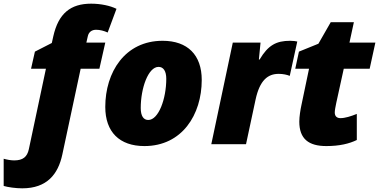

<svg xmlns="http://www.w3.org/2000/svg" viewBox="-122 -785 2063 1045"><path d="M-1 240C134 240 194 163 217 57L317 -411H419L451 -553H348L356 -588C361 -611 378 -623 401 -623C422 -623 445 -617 464 -608L512 -737C478 -754 426 -765 374 -765C262 -765 196 -712 168 -587L160 -551L68 -504L47 -411H128L35 27C26 69 3 88 -45 88C-63 88 -84 84 -102 79V227C-79 234 -36 240 -1 240Z M664 10C869 10 976 -161 976 -350C976 -486 899 -563 763 -563C558 -563 451 -392 451 -203C451 -67 528 10 664 10ZM685 -132C659 -132 644 -154 644 -197C644 -306 685 -421 741 -421C767 -421 783 -399 783 -356C783 -247 741 -132 685 -132Z M1028 0H1217L1269 -243C1292 -349 1336 -383 1395 -383C1419 -383 1441 -378 1455 -372L1496 -559C1490 -561 1471 -563 1457 -563C1382 -563 1337 -539 1291 -461H1287L1296 -553H1145Z M1654 10C1726 10 1779 -3 1820 -23V-165C1788 -152 1756 -142 1731 -142C1713 -142 1700 -151 1700 -173C1700 -184 1704 -205 1708 -224L1749 -411H1890L1921 -553H1780L1804 -664H1678L1611 -547L1505 -504L1485 -411H1560L1519 -215C1513 -188 1507 -150 1507 -123C1507 -29 1558 10 1654 10Z"/></svg>

Font: Noto Sans Black
Style: Italic
Weight: 900
Italic angle: -12°
Designer: Monotype Design Team
Foundry: Monotype Imaging Inc.
Version: Version 2.013